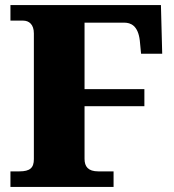

<svg xmlns="http://www.w3.org/2000/svg" viewBox="-20 -734 684 754"><path d="M21 0H426V-61H366C326 -61 312 -80 312 -110V-317H547V-384H312V-645H468C493 -645 522 -634 529 -575L534 -523H617L612 -714H21V-653H71C94 -653 113 -638 113 -603V-109C113 -75 98 -61 56 -61H21Z"/></svg>

Font: Noto Serif Georgian Black
Style: Regular
Weight: 900
Designer: Monotype Design Team, Akaki Razmadze
Foundry: Google LLC
Version: Version 2.003